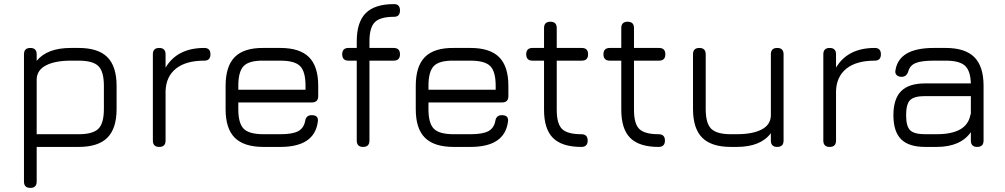

<svg xmlns="http://www.w3.org/2000/svg" viewBox="-20 -717 4907 937"><path d="M159 0V169Q159 200 128 200Q97 200 97 169V-452Q97 -483 128 -483Q159 -483 159 -452V-420Q210 -483 326 -483H364Q459 -483 504 -438Q549 -393 549 -298V-185Q549 -90 504 -45Q459 0 364 0ZM326 -421Q250 -421 205.5 -398.5Q161 -376 159 -331V-62H364Q433 -62 460 -88.5Q487 -115 487 -185V-298Q487 -368 460 -394.5Q433 -421 364 -421Z M788 -31Q788 0 757 0Q726 0 726 -31V-452Q726 -483 757 -483Q788 -483 788 -452V-387Q845 -483 977 -483Q1007 -483 1007 -452Q1007 -421 977 -421Q887 -421 838.5 -382Q790 -343 788 -272Z M1266 0Q1171 0 1126 -44.5Q1081 -89 1081 -184V-298Q1081 -394 1126 -439Q1171 -484 1266 -483H1348Q1443 -483 1488 -438Q1533 -393 1533 -298V-248Q1533 -217 1502 -217H1143V-184Q1143 -115 1169.5 -88.5Q1196 -62 1266 -62H1348Q1407 -62 1434.5 -76.5Q1462 -91 1469 -125Q1473 -155 1501 -155Q1536 -155 1531 -123Q1515 0 1348 0ZM1266 -421Q1196 -422 1169.5 -395Q1143 -368 1143 -298V-279H1471V-298Q1471 -368 1444.5 -394.5Q1418 -421 1348 -421Z M1783 -31Q1783 0 1752 0Q1721 0 1721 -31V-421H1681Q1650 -421 1650 -452Q1650 -483 1681 -483H1721V-515Q1721 -609 1765 -653Q1809 -697 1903 -697Q1932 -697 1932 -666Q1932 -635 1903 -635Q1835 -635 1809 -608.5Q1783 -582 1783 -515V-483H1901Q1932 -483 1932 -452Q1932 -421 1901 -421H1783Z M2194 0Q2099 0 2054 -44.5Q2009 -89 2009 -184V-298Q2009 -394 2054 -439Q2099 -484 2194 -483H2276Q2371 -483 2416 -438Q2461 -393 2461 -298V-248Q2461 -217 2430 -217H2071V-184Q2071 -115 2097.5 -88.5Q2124 -62 2194 -62H2276Q2335 -62 2362.5 -76.5Q2390 -91 2397 -125Q2401 -155 2429 -155Q2464 -155 2459 -123Q2443 0 2276 0ZM2194 -421Q2124 -422 2097.5 -395Q2071 -368 2071 -298V-279H2399V-298Q2399 -368 2372.5 -394.5Q2346 -421 2276 -421Z M2817 0Q2723 0 2679 -43.5Q2635 -87 2635 -181V-421H2579Q2548 -421 2548 -452Q2548 -483 2579 -483H2635V-580Q2635 -611 2666 -611Q2697 -611 2697 -580V-483H2819Q2850 -483 2850 -452Q2850 -421 2819 -421H2697V-181Q2697 -113 2723 -87.5Q2749 -62 2817 -62Q2848 -62 2848 -31Q2848 0 2817 0Z M3194 0Q3100 0 3056 -43.5Q3012 -87 3012 -181V-421H2956Q2925 -421 2925 -452Q2925 -483 2956 -483H3012V-580Q3012 -611 3043 -611Q3074 -611 3074 -580V-483H3196Q3227 -483 3227 -452Q3227 -421 3196 -421H3074V-181Q3074 -113 3100 -87.5Q3126 -62 3194 -62Q3225 -62 3225 -31Q3225 0 3194 0Z M3362 -452Q3362 -483 3393 -483Q3424 -483 3424 -452V-185Q3424 -115 3451 -88.5Q3478 -62 3547 -62H3575Q3652 -62 3696 -84.5Q3740 -107 3742 -152V-452Q3742 -483 3773 -483Q3804 -483 3804 -452V-31Q3804 0 3773 0Q3742 0 3742 -31V-67Q3692 0 3575 0H3547Q3452 0 3407 -45Q3362 -90 3362 -185Z M4060 -31Q4060 0 4029 0Q3998 0 3998 -31V-452Q3998 -483 4029 -483Q4060 -483 4060 -452V-387Q4117 -483 4249 -483Q4279 -483 4279 -452Q4279 -421 4249 -421Q4159 -421 4110.5 -382Q4062 -343 4060 -272Z M4495 0Q4415 0 4377.5 -37.5Q4340 -75 4340 -155Q4340 -234 4377.5 -272Q4415 -310 4495 -310H4718Q4716 -373 4688.5 -397Q4661 -421 4595 -421H4537Q4477 -421 4449 -409.5Q4421 -398 4413 -370Q4405 -342 4380 -342Q4365 -342 4356 -350.5Q4347 -359 4350 -374Q4367 -483 4537 -483H4595Q4690 -483 4735 -438Q4780 -393 4780 -298V-31Q4780 0 4749 0Q4718 0 4718 -31V-72Q4667 0 4551 0ZM4551 -62Q4696 -62 4715 -153Q4716 -157 4718 -163V-248H4495Q4441 -248 4421.5 -228.5Q4402 -209 4402 -155Q4402 -101 4421.5 -81.5Q4441 -62 4495 -62Z"/></svg>

Font: Jura Medium
Style: Regular
Weight: 500
Designer: Daniel Johnson, Alexei Vanyashin
Foundry: Daniel Johnson
Version: Version 5.103